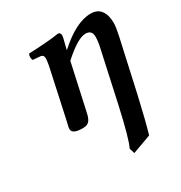

<svg xmlns="http://www.w3.org/2000/svg" viewBox="-160 -557 857 907"><g transform="rotate(-30 268.5 -104.0)"><path d="M278.8 -348.1 282.2 -350.1Q382.3 -440.9 461.9 -440.9Q499 -440.9 517.1 -416Q535.2 -391.1 535.2 -349.1Q535.2 -325.7 525.9 -283.2L462.9 1Q434.1 127.9 414.1 195.8L312 232.9L303.2 204.1Q323.7 163.6 359.9 1L418.9 -269Q428.2 -308.1 428.2 -335Q428.2 -371.1 393.1 -371.1Q351.6 -371.1 268.1 -295.9L214.8 -53.2Q211.9 -38.6 209.2 -29.3Q206.5 -20 200.9 -10Q195.3 0 185.3 4.9Q175.3 9.8 161.1 9.8Q103 9.8 103 -18.1Q103 -26.9 107.2 -42.5Q111.3 -58.1 111.8 -62L168.9 -326.2Q173.8 -353 173.8 -362.8Q173.8 -383.3 155.8 -384.8L116.2 -388.2Q111.8 -394.5 112.1 -405.8Q112.3 -417 117.2 -422.9Q153.3 -423.8 204.8 -427.7Q256.3 -431.6 279.8 -436Q294.9 -436 294.9 -418.9Q294.9 -413.6 292.7 -404.1Q290.5 -394.5 286.1 -377.7Q281.7 -360.8 278.8 -348.1Z"/></g></svg>

Font: Common Serif SemiBold
Style: Italic
Weight: 600
Italic angle: -12°
Designer: Philipp H. Poll, Khaled Hosny
Foundry: Stefan Peev, Context Ltd.
Version: Version 1.026